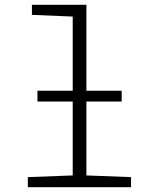

<svg xmlns="http://www.w3.org/2000/svg" viewBox="-20 -780 640 800"><path d="M526 -42 340 -49V-357H487V-402H340V-760H113V-718L283 -711V-402H136V-357H283V-49L96 -42V0H526Z"/></svg>

Font: Noto Sans Mono UI Light
Style: Regular
Weight: 300
Designer: Monotype Design team
Foundry: Monotype Imaging Inc.
Version: 1.000